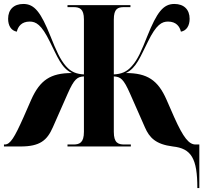

<svg xmlns="http://www.w3.org/2000/svg" viewBox="-20 -740 1036 970"><path d="M977 210H987V-10H968C935 -10 907 -43 860 -148L821 -237C778 -335 724 -371 616 -371C669 -396 689 -454 727 -529C770 -617 798 -631 829 -631C870 -631 888 -606 894 -580C923 -585 938 -611 938 -645C938 -692 909 -720 861 -720C805 -720 773 -679 724 -557C695 -484 676 -439 646 -406C620 -376 592 -366 555 -364V-641C555 -696 575 -704 607 -704H639V-714H321V-704H351C382 -704 404 -696 404 -642V-364C367 -366 339 -376 313 -406C284 -439 264 -484 235 -557C186 -679 154 -720 98 -720C50 -720 21 -692 21 -645C21 -611 36 -585 65 -580C71 -606 89 -631 130 -631C161 -631 189 -617 232 -529C270 -454 290 -396 343 -371C235 -371 182 -335 138 -237L99 -148C53 -45 32 -10 4 -10H0V0H84C182 0 218 -31 247 -97L322 -267C355 -342 371 -352 404 -354V-74C404 -19 382 -10 351 -10H321V0H641V-10H608C577 -10 555 -18 555 -74V-354C589 -352 604 -342 637 -267L712 -97C735 -44 767 -11 853 0C947 10 977 61 977 210Z"/></svg>

Font: Noto Serif Display Condensed Black
Style: Regular
Weight: 900
Width: 3
Designer: Monotype Design Team
Foundry: Monotype Imaging Inc.
Version: Version 2.009